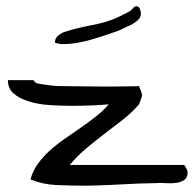

<svg xmlns="http://www.w3.org/2000/svg" viewBox="-20 -586 620 606"><path d="M76.2 -19.5Q83 -45.9 99.1 -68.4Q115.2 -90.8 136.7 -110.4Q158.2 -129.9 183.6 -147.5L234.4 -182.6Q259.8 -200.2 282.7 -218.3Q305.7 -236.3 323.2 -256.8Q304.7 -254.9 273.4 -253.4Q242.2 -252 207 -252Q171.9 -252 135.7 -254.4Q99.6 -256.8 70.3 -266.1Q41 -275.4 22.9 -291Q4.9 -306.6 4.9 -333H85.9Q85.9 -331.1 89.8 -327.6Q93.8 -324.2 95.7 -323.2Q98.6 -322.3 108.4 -320.8Q118.2 -319.3 128.9 -317.9Q139.6 -316.4 148.4 -315.4Q157.2 -314.5 162.1 -314.5Q171.9 -314.5 192.4 -314Q212.9 -313.5 237.8 -313.5Q262.7 -313.5 290.5 -313Q318.4 -312.5 343.8 -313Q369.1 -313.5 389.2 -313.5Q409.2 -313.5 418.9 -314.5Q418.9 -312.5 420.9 -308.6Q422.9 -304.7 424.3 -300.3Q425.8 -295.9 427.2 -291.5Q428.7 -287.1 428.7 -285.2Q428.7 -284.2 427.2 -279.8Q425.8 -275.4 424.3 -271Q422.9 -266.6 420.9 -262.2Q418.9 -257.8 418.9 -256.8Q395.5 -229.5 366.2 -207Q336.9 -184.6 307.6 -162.1Q278.3 -139.6 250.5 -116.2Q222.7 -92.8 200.2 -65.4H561.5Q561.5 -65.4 565.4 -59.1Q569.3 -52.7 571.3 -47.9V-45.9Q571.3 -44.9 571.8 -43.9Q572.3 -43 572.3 -43Q572.3 -25.4 561.5 -18.1Q550.8 -10.7 536.1 -8.8Q521.5 -6.8 506.8 -7.8Q492.2 -8.8 484.4 -8.8Q478.5 -7.8 461.4 -7.8Q444.3 -7.8 420.9 -6.8Q397.5 -5.9 371.1 -4.4Q344.7 -2.9 321.3 -2Q297.9 -1 280.3 -0.5Q262.7 0 256.8 0H241.2Q200.2 0 157.7 -2Q115.2 -3.9 76.2 -19.5ZM153.3 -451.2Q153.3 -463.9 161.6 -471.7Q169.9 -479.5 180.7 -484.4Q217.8 -496.1 242.2 -501Q266.6 -505.9 287.6 -510.3Q308.6 -514.6 332.5 -523.4Q356.4 -532.2 391.6 -551.8Q393.6 -553.7 398.4 -558.6Q403.3 -563.5 405.3 -565.4H407.2Q407.2 -565.4 407.7 -565.9Q408.2 -566.4 409.2 -566.4Q418 -566.4 421.4 -558.1Q424.8 -549.8 424.8 -543Q424.8 -530.3 413.6 -521Q402.3 -511.7 391.6 -506.8Q375 -499 367.7 -495.6Q360.4 -492.2 354.5 -489.3Q347.7 -487.3 334.5 -482.4Q321.3 -477.5 303.2 -471.7Q285.2 -465.8 264.6 -460Q244.1 -454.1 223.6 -450.7Q203.1 -447.3 185.1 -446.8Q167 -446.3 153.3 -451.2Z"/></svg>

Font: Swanky and Moo Moo Cyrillic
Style: Regular
Weight: 400
Designer: Kimberly Geswein; Denis Ignatov
Foundry: Kimberly Geswein; Denis Ignatov
Version: Version 1.003 June 27, 2018